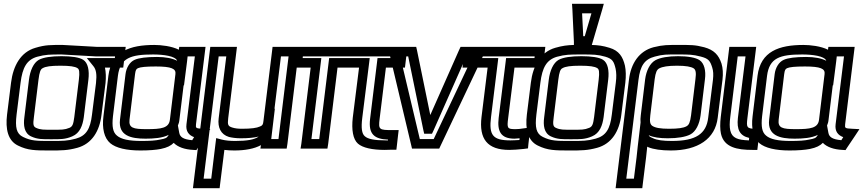

<svg xmlns="http://www.w3.org/2000/svg" viewBox="-20 -755 4532 1008"><path d="M310 -519C247 -519 219 -520 166 -504C89 -482 49 -410 38 -321L17 -153C8 -78 21 -17 74 9C126 35 166 35 242 35C303 35 335 35 386 21C462 0 503 -66 513 -153L534 -319C537 -349 536 -377 531 -400H602H627L630 -425L637 -484L640 -509H615H488C472 -509 329 -519 310 -519ZM304 -469C321 -469 464 -459 482 -459H584L583 -450H494H436L470 -408C485 -390 489 -364 484 -319L463 -153C454 -77 432 -42 378 -27C334 -15 310 -15 248 -15C172 -15 144 -15 101 -36C66 -53 59 -86 67 -153L88 -321C98 -400 120 -441 175 -457C220 -469 241 -469 304 -469ZM370 -140C365 -103 361 -91 345 -84C318 -73 304 -74 256 -74C208 -74 193 -73 169 -84C154 -91 153 -103 158 -140L182 -336C187 -377 193 -392 204 -397C219 -406 247 -410 297 -410C346 -410 374 -406 387 -397C396 -392 399 -377 394 -336L370 -140ZM420 -140 444 -336C450 -385 442 -425 417 -441C397 -454 356 -460 303 -460C250 -460 208 -454 184 -441C156 -425 138 -385 132 -336L108 -140C102 -97 107 -56 143 -39C177 -23 203 -24 249 -24C296 -24 322 -23 359 -39C400 -56 414 -97 420 -140Z M1009 -103 1056 -484 1059 -509H1034H946H921L919 -494C881 -513 826 -519 790 -519C663 -519 565 -486 549 -357L523 -144C515 -81 527 -30 559 -3C589 22 644 35 717 35C762 35 799 32 824 27C858 20 877 10 892 -5C913 17 950 30 995 32L1011 33L1020 19L1061 -42L1084 -77L1045 -79C1008 -81 1007 -82 1009 -103ZM750 -77C679 -77 655 -83 660 -127L689 -366C692 -388 695 -392 704 -397C717 -403 746 -406 798 -406C881 -406 905 -394 901 -366L872 -127C867 -82 826 -77 750 -77ZM914 -96C918 -105 921 -115 922 -127L944 -307H946L962 -432L965 -459H1003L959 -103C954 -65 972 -45 999 -35L989 -19C943 -23 925 -35 921 -58L914 -96ZM744 -27C786 -27 832 -30 866 -47C855 -29 850 -28 819 -22C798 -17 766 -15 723 -15C656 -15 616 -24 594 -43C573 -60 567 -90 573 -144L599 -357C611 -451 666 -469 784 -469C837 -469 901 -461 910 -436C885 -449 848 -456 804 -456C750 -456 709 -451 687 -441C661 -430 643 -399 639 -366L610 -127C600 -42 668 -27 744 -27Z M1489 0 1548 -484 1551 -509H1526H1436H1411L1408 -484L1363 -119C1361 -101 1358 -96 1345 -91C1328 -83 1299 -79 1250 -79C1229 -79 1214 -81 1201 -85C1177 -92 1174 -99 1178 -134L1221 -484L1224 -509H1199H1109H1084L1081 -484L996 208L993 233H1018H1108H1133L1136 208L1158 32C1174 34 1192 35 1210 35C1267 35 1315 26 1350 7L1347 25H1372H1460H1485L1489 0ZM1338 -38C1316 -22 1278 -15 1216 -15C1188 -15 1165 -17 1145 -22L1115 -30L1111 2L1089 183H1049L1128 -459H1168L1128 -134C1122 -86 1139 -49 1182 -36C1198 -32 1220 -29 1244 -29C1282 -29 1314 -32 1338 -38ZM1442 -25H1404L1408 -59L1423 -184H1421L1455 -459H1495L1442 -25Z M1973 -131 2006 -400H2081H2106L2109 -425L2116 -484L2119 -509H2094H1551H1526L1523 -484L1516 -425L1513 -400H1538H1611L1562 0L1558 25H1583H1674H1699L1703 0L1752 -400H1865L1832 -137C1825 -74 1833 -24 1859 -1C1884 21 1934 32 2000 32C2007 32 2029 31 2036 31H2061L2064 6L2070 -47L2073 -72H2048H2041C1970 -72 1966 -74 1973 -131ZM1923 -131C1913 -49 1947 -25 2017 -22V-18C2012 -18 2008 -18 2006 -18C1945 -18 1911 -25 1895 -40C1880 -53 1875 -81 1882 -137L1918 -425L1921 -450H1896H1733H1708L1705 -425L1656 -25H1615L1664 -425L1667 -450H1642H1569L1570 -459H2063L2062 -450H1987H1962L1959 -425L1923 -131Z M2503 -509H2416H2398L2390 -492L2239 -151L2169 -492L2165 -509H2147H2052H2016L2024 -476L2139 8L2143 25H2160H2268H2286L2294 8L2523 -476L2538 -509H2503ZM2462 -459 2257 -25H2184L2081 -459H2123L2203 -70L2207 -53H2225H2230H2248L2256 -70L2428 -459H2462Z M2648 -136 2681 -400H2805H2830L2833 -425L2840 -484L2843 -509H2818H2446H2421L2418 -484L2411 -425L2408 -400H2433H2540L2508 -141C2494 -26 2538 32 2654 32C2674 32 2700 30 2729 27L2752 24L2754 2L2761 -57L2765 -86L2736 -82C2713 -78 2697 -77 2687 -77C2643 -77 2641 -81 2648 -136ZM2598 -136C2590 -67 2608 -27 2681 -27C2688 -27 2697 -28 2708 -29L2707 -20C2689 -19 2673 -18 2660 -18C2567 -18 2546 -45 2558 -141L2593 -425L2596 -450H2571H2464L2465 -459H2787L2786 -450H2662H2637L2634 -425L2598 -136Z M3213 -321 3192 -153C3183 -77 3161 -42 3107 -27C3063 -15 3039 -15 2977 -15C2901 -15 2873 -15 2830 -36C2795 -53 2788 -86 2796 -153L2817 -321C2827 -400 2849 -441 2904 -457C2949 -469 2970 -469 3033 -469C3096 -469 3117 -469 3159 -457C3195 -446 3203 -433 3212 -394C3216 -374 3217 -351 3213 -321ZM3092 -536 3142 -706 3150 -735H3121H3013H2983L2985 -706L2993 -536V-519C2959 -518 2933 -515 2895 -504C2818 -482 2778 -410 2767 -321L2746 -153C2737 -78 2750 -17 2803 9C2855 35 2895 35 2971 35C3032 35 3064 35 3115 21C3191 0 3232 -66 3242 -153L3263 -321C3267 -355 3266 -386 3261 -410C3250 -457 3230 -489 3180 -504C3145 -515 3120 -518 3087 -519L3092 -536ZM3050 -565H3042L3036 -685H3085L3050 -565ZM3099 -140C3094 -103 3090 -91 3074 -84C3047 -73 3033 -74 2985 -74C2937 -74 2922 -73 2898 -84C2883 -91 2882 -103 2887 -140L2911 -336C2916 -377 2922 -392 2933 -397C2948 -406 2976 -410 3026 -410C3075 -410 3103 -406 3116 -397C3125 -392 3128 -377 3123 -336L3099 -140ZM3149 -140 3173 -336C3179 -385 3171 -425 3146 -441C3126 -454 3085 -460 3032 -460C2979 -460 2937 -454 2913 -441C2885 -425 2867 -385 2861 -336L2837 -140C2831 -97 2836 -56 2872 -39C2906 -23 2932 -24 2978 -24C3025 -24 3051 -23 3088 -39C3129 -56 3143 -97 3149 -140Z M3378 15C3380 16 3382 17 3384 18C3411 29 3452 35 3502 35C3644 35 3735 -26 3748 -137L3773 -336C3777 -368 3775 -398 3768 -421C3753 -467 3728 -493 3677 -507C3628 -520 3604 -519 3545 -519C3486 -519 3463 -520 3411 -507C3336 -487 3292 -423 3282 -336L3215 208L3212 233H3237H3327H3352L3355 208L3372 71C3373 61 3376 38 3378 15ZM3608 -149C3603 -112 3597 -99 3584 -92C3568 -83 3540 -79 3492 -79C3447 -79 3420 -84 3405 -94C3393 -102 3390 -116 3394 -149L3417 -339C3422 -375 3428 -389 3441 -396C3458 -405 3487 -410 3534 -410C3581 -410 3608 -405 3622 -396C3632 -389 3636 -375 3631 -339L3608 -149ZM3658 -149 3681 -339C3687 -384 3677 -423 3653 -439C3632 -453 3591 -460 3540 -460C3489 -460 3447 -453 3421 -439C3392 -423 3373 -384 3367 -339L3344 -149C3342 -136 3342 -124 3343 -112L3335 -44C3332 -23 3324 50 3322 71L3308 183H3268L3332 -336C3341 -410 3364 -444 3418 -458C3462 -470 3479 -469 3539 -469C3599 -469 3616 -469 3659 -458C3698 -448 3708 -437 3719 -401C3725 -383 3726 -363 3723 -336L3698 -137C3688 -52 3633 -15 3508 -15C3461 -15 3430 -19 3409 -29C3392 -36 3387 -40 3386 -45C3409 -34 3444 -29 3486 -29C3537 -29 3579 -36 3604 -49C3633 -64 3652 -103 3658 -149Z M3904 -136 3947 -484 3950 -509H3925H3834H3809L3806 -484L3764 -141C3760 -107 3760 -76 3765 -53C3781 19 3850 32 3931 32H3956L3959 7L3966 -53L3969 -76L3946 -78C3900 -81 3898 -85 3904 -136ZM3854 -136C3847 -75 3864 -42 3913 -31L3912 -18C3853 -20 3823 -30 3814 -70C3810 -88 3810 -110 3814 -141L3853 -459H3894L3854 -136Z M4417 -103 4464 -484 4467 -509H4442H4354H4329L4327 -494C4289 -513 4234 -519 4198 -519C4071 -519 3973 -486 3957 -357L3931 -144C3923 -81 3935 -30 3967 -3C3997 22 4052 35 4125 35C4170 35 4207 32 4232 27C4266 20 4285 10 4300 -5C4321 17 4358 30 4403 32L4419 33L4428 19L4469 -42L4492 -77L4453 -79C4416 -81 4415 -82 4417 -103ZM4158 -77C4087 -77 4063 -83 4068 -127L4097 -366C4100 -388 4103 -392 4112 -397C4125 -403 4154 -406 4206 -406C4289 -406 4313 -394 4309 -366L4280 -127C4275 -82 4234 -77 4158 -77ZM4322 -96C4326 -105 4329 -115 4330 -127L4352 -307H4354L4370 -432L4373 -459H4411L4367 -103C4362 -65 4380 -45 4407 -35L4397 -19C4351 -23 4333 -35 4329 -58L4322 -96ZM4152 -27C4194 -27 4240 -30 4274 -47C4263 -29 4258 -28 4227 -22C4206 -17 4174 -15 4131 -15C4064 -15 4024 -24 4002 -43C3981 -60 3975 -90 3981 -144L4007 -357C4019 -451 4074 -469 4192 -469C4245 -469 4309 -461 4318 -436C4293 -449 4256 -456 4212 -456C4158 -456 4117 -451 4095 -441C4069 -430 4051 -399 4047 -366L4018 -127C4008 -42 4076 -27 4152 -27Z"/></svg>

Font: Gamestation Display Outline
Style: Italic
Weight: 400
Designer: Jonas Hecksher
Foundry: Jonas Hecksher, Playtypeª, e-types AS
Version: Version 1.003